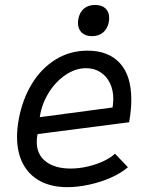

<svg xmlns="http://www.w3.org/2000/svg" viewBox="-20 -768 640 794"><path d="M50.5 -202Q50.5 -237.5 58 -277Q73 -357.5 111.8 -421.2Q150.5 -485 209.8 -521.8Q269 -558.5 342.5 -558.5Q427.5 -558.5 475.2 -507.5Q523 -456.5 523 -355.5Q523 -313.5 514 -262.5L135.5 -213.5Q132 -197.5 132 -181.5Q132 -128.5 169.8 -99.8Q207.5 -71 272 -71Q308 -71 344.5 -79.8Q381 -88.5 410.5 -102.8Q440 -117 455.5 -132.5L509 -76.5Q481 -52 438.2 -33.2Q395.5 -14.5 348 -4.2Q300.5 6 258.5 6Q194 6 147.2 -18.5Q100.5 -43 75.5 -89.8Q50.5 -136.5 50.5 -202ZM448.5 -359Q448.5 -396.5 434.2 -425.2Q420 -454 394.5 -470Q369 -486 336 -486Q291.5 -486 250 -457.5Q208.5 -429 180.2 -382.5Q152 -336 144.5 -283.5L445.5 -323.5Q448.5 -342.5 448.5 -359ZM302.5 -673.5Q302.5 -681.5 304 -689.5Q309 -717 327 -732.2Q345 -747.5 373 -747.5Q401 -747.5 416.2 -733.2Q431.5 -719 431.5 -693.5Q431.5 -686 430 -677.5Q425 -649.5 406.8 -634Q388.5 -618.5 360.5 -618.5Q333 -618.5 317.8 -633.2Q302.5 -648 302.5 -673.5Z"/></svg>

Font: JuliaMono
Style: Italic
Weight: 400
Italic angle: -9°
Monospace: yes
Designer: cormullion
Foundry: corm
Version: Version 0.057; ttfautohint (v1.8.4)